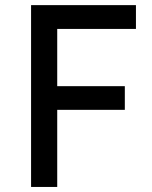

<svg xmlns="http://www.w3.org/2000/svg" viewBox="-20 -740 602 760"><path d="M103 0V-719.7H518.1V-625.5H206.5V-398.9H474.1V-305.2H206.5V0Z"/></svg>

Font: Reddit Mono Medium
Style: Regular
Weight: 500
Monospace: yes
Designer: Stephen Hutchings
Foundry: Reddit
Version: Version 1.014